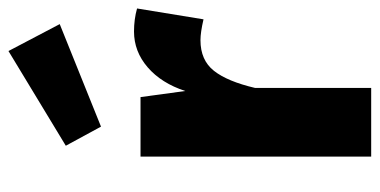

<svg xmlns="http://www.w3.org/2000/svg" viewBox="-236 -638 875 442"><g transform="rotate(-90 201.0 -417.5)"><path d="M402 -539 377 -386Q347 -393 329 -393Q283 -393 258.5 -362Q234 -331 219 -267V0H61V-531H198L212 -428Q230 -483 266.5 -514.5Q303 -546 349 -546Q377 -546 402 -539ZM366 -717 130 -622 86 -703 304 -835Z"/></g></svg>

Font: Fira Sans BGR
Style: Bold
Weight: 700
Designer: bBox Type GmbH & Carrois Corporate GbR & Edenspiekermann AG
Foundry: bBox Type GmbH & Carrois Corporate GbR & Edenspiekermann AG
Version: Version 4.301